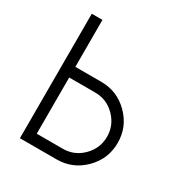

<svg xmlns="http://www.w3.org/2000/svg" viewBox="-166 -817 879 935"><g transform="rotate(30 274.0 -350.0)"><path d="M80 -700V0H140H286Q376 0 440 -64Q504 -128 504 -218Q504 -308 440 -372Q376 -436 286 -436H140V-700ZM140 -376H286Q351 -376 397 -330Q444 -283 444 -218Q444 -153 397 -106Q351 -60 286 -60H140Z"/></g></svg>

Font: Unageo
Style: Light
Weight: 300
Designer: Richard Sepsi
Foundry: Richard Sepsi
Version: Version 2.000